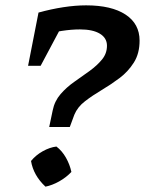

<svg xmlns="http://www.w3.org/2000/svg" viewBox="-20 -694 542 718"><path d="M302 -674Q397 -674 449.5 -639.5Q502 -605 502 -542Q502 -494 480.5 -460Q459 -426 427 -402Q395 -378 360.5 -357.5Q326 -337 298 -315.5Q270 -294 258 -265L241 -219H164L177 -281Q184 -316 206.5 -342Q229 -368 258.5 -388.5Q288 -409 315.5 -429Q343 -449 361.5 -471.5Q380 -494 380 -523Q380 -552 353.5 -568Q327 -584 279 -584Q216 -584 135 -562L124 -647Q171 -660 216.5 -667Q262 -674 302 -674ZM238 -647 132 -448H85L124 -647ZM191 -146Q212 -130 226.5 -104.5Q241 -79 247 -51Q227 -30 201 -15.5Q175 -1 150 4Q105 -38 96 -92Q114 -114 140 -128.5Q166 -143 191 -146Z"/></svg>

Font: Piazzolla Thin
Style: Bold Italic
Weight: 700
Italic angle: -11.3°
Version: Version 2.005